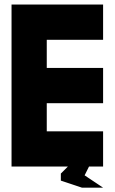

<svg xmlns="http://www.w3.org/2000/svg" viewBox="-20 -739 509 852"><path d="M281.2 0H31.2V-718.8H437.5V-562.5H187.5V-437.5H437.5V-281.2H187.5V-156.2H437.5V0H375L355.5 39.1L437.5 93.8H343.8L250 62.5V31.2Z"/></svg>

Font: Signwood
Style: Regular
Weight: 400
Designer: GGBotNet
Foundry: GGBotNet
Version: 0.95